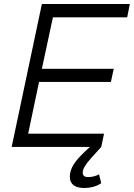

<svg xmlns="http://www.w3.org/2000/svg" viewBox="-20 -730 665 954"><path d="M38 0H427L401 24C355 68 327 104 327 148C327 188 356 204 398 204C434 204 464 194 483 180L472 136C457 145 437 150 417 150C402 150 391 144 391 128C391 109 404 88 435 53L483 0L497 -66H120L174 -323H531L545 -388H188L243 -644H612L625 -710H188Z"/></svg>

Font: Geist Light
Style: Italic
Weight: 300
Italic angle: -12°
Designer: Basement.studio, Andrés Briganti, Mateo Zaragoza
Foundry: Basement.studio, Vercel, Andrés Briganti, Guido Ferreyra, Mateo Zaragoza
Version: Version 1.500